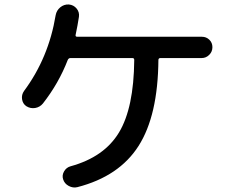

<svg xmlns="http://www.w3.org/2000/svg" viewBox="-20 -808 1040 854"><path d="M877.9 -644.5Q897.5 -644.5 911.1 -631.3Q924.8 -618.2 924.8 -598.1Q924.8 -578.1 910.6 -564Q896.5 -549.8 877 -549.8H693.4Q685.5 -549.8 684.6 -542Q682.6 -293.9 596.2 -158.7Q509.8 -23.4 324.2 24.4Q304.7 29.3 285.6 19Q266.6 8.8 260.7 -10.7Q254.9 -28.3 265.1 -45.9Q275.4 -63.5 293.9 -68.4Q443.4 -109.4 509.3 -218.8Q575.2 -328.1 577.1 -541Q577.1 -549.8 569.3 -549.8H293Q285.2 -549.8 281.2 -541Q241.2 -437.5 170.9 -347.7Q157.2 -331.1 136.2 -327.6Q115.2 -324.2 96.7 -335.9Q81.1 -346.7 78.1 -366.7Q75.2 -386.7 86.9 -403.3Q196.3 -550.8 227.5 -740.2Q231.4 -761.7 248 -775.4Q264.6 -789.1 286.1 -788.1Q307.6 -786.1 320.8 -770Q334 -753.9 331.1 -733.4Q325.2 -694.3 316.4 -653.3Q314.5 -645.5 322.3 -644.5Z"/></svg>

Font: Rounded Mgen+ 1mn medium
Style: Regular
Weight: 500
Designer: [Source Han Sans]
Ryoko NISHIZUKA  (kana & ideographs); Paul D. Hunt (Latin, Greek & Cyrillic); Wenlong ZHANG  (bopomofo
Version: Version 1.059.20150602